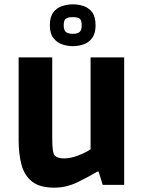

<svg xmlns="http://www.w3.org/2000/svg" viewBox="-20 -853 672 886"><path d="M230 13Q163 13 127.5 -15.5Q92 -44 79 -93.5Q66 -143 66 -205V-588H221V-220Q221 -177 224 -159Q227 -141 234 -134Q247 -122 276 -122Q305 -122 339.5 -135Q374 -148 398 -164V-588H553V0H454L435 -61H429Q389 -37 337.5 -12Q286 13 230 13ZM316 -640Q291 -640 266.5 -648.5Q242 -657 226 -678Q210 -699 210 -736Q210 -775 226 -796Q242 -817 266.5 -825Q291 -833 316 -833Q342 -833 366 -825Q390 -817 405.5 -796Q421 -775 421 -736Q421 -699 405.5 -678Q390 -657 366 -648.5Q342 -640 316 -640ZM316 -697Q338 -697 347.5 -705.5Q357 -714 357 -736Q357 -760 347.5 -767Q338 -774 316 -774Q294 -774 284 -767Q274 -760 274 -736Q274 -714 284 -705.5Q294 -697 316 -697Z"/></svg>

Font: Ruda SemiBold
Style: Bold
Weight: 900
Designer: Mariela Monsalve and Angelina Sanchez
Foundry: Mariela Monsalve and Angelina Sanchez
Version: Version 2.000